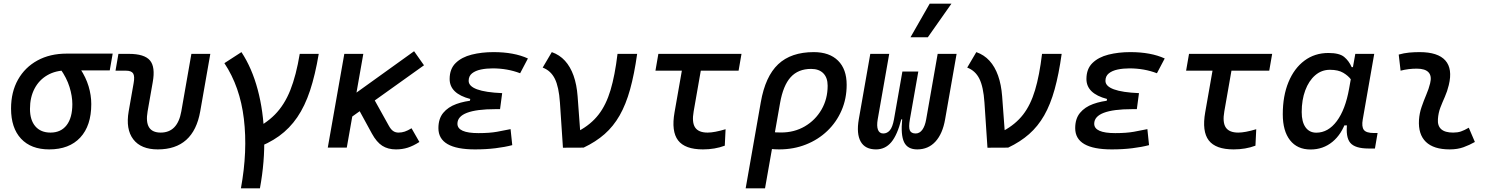

<svg xmlns="http://www.w3.org/2000/svg" viewBox="-20 -815 8243 1060"><path d="M251.5 9.8Q151.4 9.8 96.2 -49.3Q41 -108.4 41 -215.8Q41 -307.1 79.3 -375.2Q117.7 -443.4 186.8 -481.2Q255.9 -519 348.1 -519H602.1L585.9 -426.3H348.1Q287.1 -426.3 241.5 -399.9Q195.8 -373.5 170.7 -325.7Q145.5 -277.8 145.5 -213.9Q145.5 -151.9 175.3 -117.4Q205.1 -83 258.8 -83Q316.4 -83 347.9 -124Q379.4 -165 379.4 -240.2Q379.4 -284.2 363.8 -334.7Q348.1 -385.3 313 -434.6H423.3Q454.1 -388.2 469 -338.9Q483.9 -289.6 483.9 -240.2Q483.9 -121.1 423.1 -55.7Q362.3 9.8 251.5 9.8Z M851.1 9.8Q758.3 9.8 715.8 -45.9Q673.3 -101.6 690.4 -200.2L717.8 -356.4Q724.6 -394 715.1 -409.4Q705.6 -424.8 675.3 -424.8H617.7L633.8 -517.6H691.4Q777.3 -517.6 807.9 -481.4Q838.4 -445.3 823.2 -361.3L794.9 -200.2Q774.4 -83 867.2 -83Q960.4 -83 981 -200.2L1036.6 -517.6H1141.1L1085.4 -200.2Q1048.3 9.8 851.1 9.8Z M1310.1 224.6Q1347.7 19 1326.4 -158.7Q1305.2 -336.4 1218.8 -466.3L1313 -527.3Q1371.1 -439 1402.8 -320.1Q1434.6 -201.2 1438.5 -62.3Q1442.4 76.7 1415 224.6ZM1382.3 6.3 1364.7 -92.8Q1444.8 -128.9 1497.6 -182.4Q1550.3 -235.8 1582.8 -317.4Q1615.2 -398.9 1634.8 -517.6H1739.7Q1720.2 -401.4 1691.7 -315.2Q1663.1 -229 1621.1 -167.5Q1579.1 -106 1520.5 -63.7Q1461.9 -21.5 1382.3 6.3Z M1883.3 -142.1 1841.3 -227.1 2266.1 -532.2 2320.8 -454.6ZM1789.6 0 1880.9 -517.6H1985.8L1894.5 0ZM2166 9.8Q2121.6 9.8 2090.3 -10.3Q2059.1 -30.3 2033.2 -77.6L1948.7 -232.4L2046.4 -265.1L2126.5 -121.1Q2137.7 -100.6 2150.4 -91.8Q2163.1 -83 2180.2 -83Q2198.2 -83 2214.8 -88.6Q2231.4 -94.2 2252 -106.9L2295.4 -31.2Q2261.2 -9.3 2231.2 0.2Q2201.2 9.8 2166 9.8Z M2602.1 9.8Q2400.4 9.8 2400.4 -107.4Q2400.4 -159.7 2427 -191.9Q2453.6 -224.1 2499.3 -240.7Q2544.9 -257.3 2602.1 -261.7L2752.4 -300.8L2740.7 -212.4H2715.3Q2662.6 -212.4 2623.3 -207.3Q2584 -202.1 2557.9 -192.1Q2531.7 -182.1 2518.6 -167Q2505.4 -151.9 2505.4 -131.8Q2505.4 -80.1 2621.6 -80.1Q2682.6 -80.1 2724.4 -87.6Q2766.1 -95.2 2798.8 -102.1L2808.1 -13.7Q2767.1 -2.9 2715.1 3.4Q2663.1 9.8 2602.1 9.8ZM2565.9 -212.4 2576.2 -268.6Q2462.4 -298.3 2462.4 -378.9Q2462.4 -434.6 2495.6 -467Q2528.8 -499.5 2584 -513.4Q2639.2 -527.3 2704.6 -527.3Q2817.9 -527.3 2894.5 -492.2L2851.6 -410.6Q2781.2 -437.5 2699.7 -437.5Q2665 -437.5 2634.8 -431.2Q2604.5 -424.8 2585.9 -409.9Q2567.4 -395 2567.4 -368.7Q2567.4 -338.9 2613.8 -321.8Q2660.2 -304.7 2752.4 -300.8L2740.7 -212.4Z M3087.9 0.5 3071.3 -249Q3065.4 -335.4 3043.2 -380.1Q3021 -424.8 2976.1 -441.9L3026.4 -527.3Q3069.3 -512.2 3099.1 -479.5Q3128.9 -446.8 3146.5 -397.5Q3164.1 -348.1 3168.9 -283.2L3187 -38.6ZM3202.1 0 3087.9 0.5 3175.8 -92.3Q3242.7 -128.4 3284.4 -182.1Q3326.2 -235.8 3350.6 -317.4Q3375 -398.9 3389.2 -517.6H3497.6Q3481.9 -405.3 3458.7 -321.8Q3435.5 -238.3 3401.1 -178Q3366.7 -117.7 3317.9 -74.7Q3269 -31.7 3202.1 0Z M3860.8 9.8Q3761.7 9.8 3723.6 -40Q3685.5 -89.8 3704.1 -195.3L3760.7 -517.6H3865.2L3809.6 -200.2Q3798.8 -139.6 3817.6 -111.3Q3836.4 -83 3886.7 -83Q3923.8 -83 3985.8 -101.6L3981.4 -10.7Q3926.8 9.8 3860.8 9.8ZM3598.6 -424.8 3614.7 -517.6H4073.7L4057.6 -424.8Z M4472.7 -527.3Q4559.1 -527.3 4606.7 -480.2Q4654.3 -433.1 4654.3 -346.7Q4654.3 -270.5 4626.2 -205.6Q4598.1 -140.6 4547.6 -92.3Q4497.1 -43.9 4429.2 -17.1Q4361.3 9.8 4281.2 9.8Q4256.8 9.8 4232.7 7.1Q4208.5 4.4 4184.1 -0.5L4203.1 -95.7Q4230 -83.5 4292 -83.5Q4365.2 -83.5 4423.3 -117.4Q4481.4 -151.4 4515.4 -210Q4549.3 -268.6 4549.3 -341.8Q4549.3 -386.2 4525.4 -410.4Q4501.5 -434.6 4458 -434.6Q4386.7 -434.6 4345.2 -388.9Q4303.7 -343.3 4286.6 -246.1L4203.6 224.6H4096.7L4180.2 -250.5Q4205.1 -393.1 4276.1 -460.2Q4347.2 -527.3 4472.7 -527.3Z M5043.9 9.8Q4990.7 9.8 4971.4 -30Q4952.1 -69.8 4960.9 -158.2H4961.4L5003.4 -156.2Q4995.6 -112.8 5002.9 -95.5Q5010.3 -78.1 5035.2 -78.1Q5057.1 -78.1 5072 -98.6Q5086.9 -119.1 5093.3 -156.2L5156.7 -517.6H5261.2L5197.8 -156.2Q5184.1 -76.7 5144.5 -33.4Q5105 9.8 5043.9 9.8ZM4816.4 9.8Q4755.9 9.8 4731.7 -33.4Q4707.5 -76.7 4721.2 -156.2L4784.7 -517.6H4889.2L4825.7 -156.2Q4819.3 -119.1 4827.1 -98.6Q4835 -78.1 4856.4 -78.1Q4877.9 -78.1 4892.8 -95.7Q4907.7 -113.3 4915.5 -156.2L4956.1 -158.2H4956.5Q4934.1 -69.8 4900.6 -30Q4867.2 9.8 4816.4 9.8ZM4915.5 -156.2 4961.9 -419.9H5049.8L5003.4 -156.2ZM5006.8 -609.4 5112.8 -794.9H5232.9L5102.5 -609.4Z M5431.6 0.5 5415 -249Q5409.2 -335.4 5387 -380.1Q5364.7 -424.8 5319.8 -441.9L5370.1 -527.3Q5413.1 -512.2 5442.9 -479.5Q5472.7 -446.8 5490.2 -397.5Q5507.8 -348.1 5512.7 -283.2L5530.8 -38.6ZM5545.9 0 5431.6 0.5 5519.5 -92.3Q5586.4 -128.4 5628.2 -182.1Q5669.9 -235.8 5694.3 -317.4Q5718.8 -398.9 5732.9 -517.6H5841.3Q5825.7 -405.3 5802.5 -321.8Q5779.3 -238.3 5744.9 -178Q5710.4 -117.7 5661.6 -74.7Q5612.8 -31.7 5545.9 0Z M6117.7 9.8Q5916 9.8 5916 -107.4Q5916 -159.7 5942.6 -191.9Q5969.2 -224.1 6014.9 -240.7Q6060.5 -257.3 6117.7 -261.7L6268.1 -300.8L6256.3 -212.4H6231Q6178.2 -212.4 6138.9 -207.3Q6099.6 -202.1 6073.5 -192.1Q6047.4 -182.1 6034.2 -167Q6021 -151.9 6021 -131.8Q6021 -80.1 6137.2 -80.1Q6198.2 -80.1 6240 -87.6Q6281.7 -95.2 6314.5 -102.1L6323.7 -13.7Q6282.7 -2.9 6230.7 3.4Q6178.7 9.8 6117.7 9.8ZM6081.5 -212.4 6091.8 -268.6Q5978 -298.3 5978 -378.9Q5978 -434.6 6011.2 -467Q6044.4 -499.5 6099.6 -513.4Q6154.8 -527.3 6220.2 -527.3Q6333.5 -527.3 6410.2 -492.2L6367.2 -410.6Q6296.9 -437.5 6215.3 -437.5Q6180.7 -437.5 6150.4 -431.2Q6120.1 -424.8 6101.6 -409.9Q6083 -395 6083 -368.7Q6083 -338.9 6129.4 -321.8Q6175.8 -304.7 6268.1 -300.8L6256.3 -212.4Z M6790.5 9.8Q6691.4 9.8 6653.3 -40Q6615.2 -89.8 6633.8 -195.3L6690.4 -517.6H6794.9L6739.3 -200.2Q6728.5 -139.6 6747.3 -111.3Q6766.1 -83 6816.4 -83Q6853.5 -83 6915.5 -101.6L6911.1 -10.7Q6856.4 9.8 6790.5 9.8ZM6528.3 -424.8 6544.4 -517.6H7003.4L6987.3 -424.8Z M7322.3 -429.7Q7275.9 -429.7 7240.7 -399.2Q7205.6 -368.7 7186 -315.9Q7166.5 -263.2 7166.5 -196.3Q7166.5 -141.6 7187.7 -112.1Q7209 -82.5 7247.1 -82.5Q7312.5 -82.5 7360.1 -146.2Q7407.7 -210 7428.2 -325.7L7462.4 -517.6H7566.9L7503.4 -154.8Q7496.6 -115.7 7509.5 -98.1Q7522.5 -80.6 7565.4 -80.6H7585.4L7570.8 4.9H7536.1Q7460.9 4.9 7434.6 -26.6Q7408.2 -58.1 7417.5 -135.3L7445.8 -122.6H7389.2L7412.6 -150.9Q7387.7 -74.2 7336.2 -32Q7284.7 10.3 7215.3 10.3Q7142.1 10.3 7102.1 -40.8Q7062 -91.8 7062 -184.1Q7062 -285.6 7093.5 -361.8Q7125 -438 7181.6 -480.2Q7238.3 -522.5 7314 -522.5Q7374.5 -522.5 7400.9 -500.7Q7427.2 -479 7442.4 -444.3H7453.1L7461.4 -340.8Q7454.1 -354.5 7439 -375.5Q7423.8 -396.5 7396 -413.1Q7368.2 -429.7 7322.3 -429.7Z M8088.9 -109.9 8122.6 -31.2Q8092.8 -14.2 8059.6 -2.2Q8026.4 9.8 7983.4 9.8Q7895 9.8 7852.1 -31.7Q7809.1 -73.2 7814 -153.3Q7816.4 -189.9 7828.4 -224.6Q7840.3 -259.3 7854.2 -292Q7868.2 -324.7 7875.5 -355Q7885.7 -395 7866.9 -415.5Q7848.1 -436 7801.8 -436Q7755.4 -436 7712.4 -424.8L7702.1 -513.7Q7731 -522 7759.8 -524.7Q7788.6 -527.3 7817.4 -527.3Q7918.5 -527.3 7959.5 -481.2Q8000.5 -435.1 7978.5 -345.2Q7970.2 -310.5 7956.8 -280.5Q7943.4 -250.5 7932.1 -221.2Q7920.9 -191.9 7918.5 -157.7Q7913.1 -83 8002.4 -83Q8026.9 -83 8045.2 -89.1Q8063.5 -95.2 8088.9 -109.9Z"/></svg>

Font: Cascadia Code
Style: Italic
Weight: 400
Italic angle: -10°
Designer: Aaron Bell
Foundry: Saja Typeworks
Version: Version 2407.024